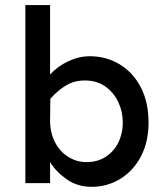

<svg xmlns="http://www.w3.org/2000/svg" viewBox="-20 -723 652 758"><path d="M341.8 14.6Q286.1 14.6 244.1 -14.6Q202.1 -43.9 177.7 -83V0H80.1V-703.1H177.7V-428.7Q208 -461.9 250 -481.4Q292 -501 334 -501Q399.4 -501 452.1 -469.2Q504.9 -437.5 535.6 -378.9Q566.4 -320.3 566.4 -239.3Q566.4 -162.1 536.1 -105Q505.9 -47.9 454.6 -16.6Q403.3 14.6 341.8 14.6ZM321.3 -83Q365.2 -83 397.5 -104Q429.7 -125 447.3 -160.6Q464.8 -196.3 464.8 -239.3Q464.8 -282.2 446.8 -320.3Q428.7 -358.4 395.5 -381.8Q362.3 -405.3 314.5 -405.3Q273.4 -405.3 240.7 -385.7Q208 -366.2 178.7 -333L177.7 -248Q177.7 -199.2 196.8 -162.1Q215.8 -125 249 -104Q282.2 -83 321.3 -83Z"/></svg>

Font: Sen Medium
Style: Regular
Weight: 500
Designer: Kosal Sen, Philatype
Foundry: Philatype
Version: Version 2.000;gftools[0.9.31]